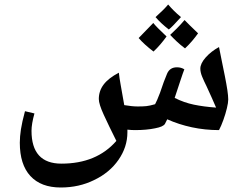

<svg xmlns="http://www.w3.org/2000/svg" viewBox="-20 -713 1085 853"><path d="M250 120Q162 120 115 69Q68 18 68 -79Q68 -106 73 -138.5Q78 -171 91 -219L133 -209Q120 -162 120 -132Q120 14 253 14Q409 14 497 -87Q463 -155 441 -203Q419 -251 419 -273Q419 -309 440.5 -337.5Q462 -366 508 -390Q510 -370 516 -336.5Q522 -303 532 -246Q567 -240 592 -240Q615 -240 630 -241.5Q645 -243 669 -250Q677 -264 691 -301Q700 -328 707.5 -348.5Q715 -369 722 -385Q734 -414 766 -414Q785 -414 799 -405Q793 -390 782 -356.5Q771 -323 756 -278Q798 -257 841.5 -248Q885 -239 940 -235Q931 -256 920.5 -279.5Q910 -303 898 -329Q886 -353 878 -372.5Q870 -392 870 -408Q870 -431 894 -458Q918 -485 953 -504Q959 -473 966 -439Q973 -405 979 -375Q986 -340 990 -313.5Q994 -287 994 -271Q994 -257 988 -232Q982 -207 972.5 -180.5Q963 -154 953 -135Q891 -135 832.5 -147.5Q774 -160 723 -183L713 -163Q706 -150 669 -143Q631 -135 580 -135Q572 -135 563.5 -135.5Q555 -136 546 -137V-125Q546 -60 506.5 -3Q467 54 398 87Q331 120 250 120ZM730 -582Q694 -610 671 -637Q690 -654 704 -668Q718 -682 727 -693Q738 -680 752 -666Q766 -652 784 -637Q765 -616 751.5 -602Q738 -588 730 -582ZM802 -498Q782 -513 766 -528Q750 -543 736 -558Q749 -570 765.5 -586.5Q782 -603 800 -624Q818 -605 860 -565Q848 -548 833.5 -531Q819 -514 802 -498ZM662 -484Q620 -516 596 -544Q611 -560 627.5 -576.5Q644 -593 661 -611Q674 -594 720 -551Q707 -533 692.5 -516Q678 -499 662 -484Z"/></svg>

Font: Noto Naskh Arabic UI Semi
Style: Bold
Weight: 700
Designer: Monotype Design Team, David Williams, Mohamad Dakak and Nizar Qandah
Foundry: Monotype Imaging Inc.
Version: Version 2.014; ttfautohint (v1.8.4.7-5d5b)